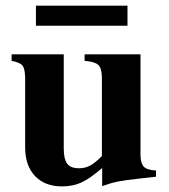

<svg xmlns="http://www.w3.org/2000/svg" viewBox="-20 -644 596 678"><path d="M530.8 -42V-20L470.2 -13.2Q421.9 -7.8 396.7 -2.9Q371.6 2 340.8 13.2V-50.8Q297.4 -13.2 267.3 0.5Q237.3 14.2 199.2 14.2Q138.2 14.2 103.5 -22.5Q68.8 -59.1 68.8 -124V-371.1Q67.9 -401.9 59.3 -412.6Q50.8 -423.3 21 -429.2V-452.1H205.1V-120.1Q205.1 -82 217.3 -65.9Q229.5 -49.8 258.8 -49.8Q280.3 -49.8 297.9 -59.1Q315.4 -68.4 339.8 -92.8V-371.1Q339.4 -403.3 327.1 -414.8Q314.9 -426.3 278.8 -429.2V-452.1H476.1V-99.1Q476.1 -67.9 487.5 -55.7Q499 -43.5 530.8 -42ZM430.2 -624V-553.2H106.9V-624Z"/></svg>

Font: Accordance
Style: Bold
Weight: 700
Version: Version 1.2 (build January 31, 2020) Miklal Software Solutio